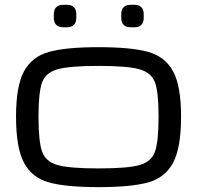

<svg xmlns="http://www.w3.org/2000/svg" viewBox="-20 -770 822 801"><path d="M46.9 -284.2Q46.9 -410.6 79.8 -471.9Q112.8 -533.2 183.3 -553.2Q253.9 -573.2 391.1 -573.2Q528.3 -573.2 598.9 -553.2Q669.4 -533.2 702.4 -471.9Q735.4 -410.6 735.4 -284.2Q735.4 -153.8 702.4 -91.6Q669.4 -29.3 599.1 -9.3Q528.8 10.7 391.1 10.7Q253.4 10.7 183.1 -9.3Q112.8 -29.3 79.8 -91.6Q46.9 -153.8 46.9 -284.2ZM391.1 -495.1Q270 -495.1 220.2 -481Q170.4 -466.8 155.5 -425.8Q140.6 -384.8 140.6 -284.2Q140.6 -179.7 155.5 -137.7Q170.4 -95.7 219.7 -81.5Q269 -67.4 391.1 -67.4Q513.2 -67.4 562.5 -81.5Q611.8 -95.7 626.7 -137.7Q641.6 -179.7 641.6 -284.2Q641.6 -384.8 626.7 -425.8Q611.8 -466.8 562 -481Q512.2 -495.1 391.1 -495.1ZM524.9 -750H540.5Q559.6 -750 569.6 -740Q579.6 -730 579.6 -710.9V-695.3Q579.6 -676.3 569.6 -666.3Q559.6 -656.2 540.5 -656.2H524.9Q505.9 -656.2 495.8 -666.3Q485.8 -676.3 485.8 -695.3V-710.9Q485.8 -730 495.8 -740Q505.9 -750 524.9 -750ZM243.7 -750H259.3Q278.3 -750 288.3 -740Q298.3 -730 298.3 -710.9V-695.3Q298.3 -676.3 288.3 -666.3Q278.3 -656.2 259.3 -656.2H243.7Q224.6 -656.2 214.6 -666.3Q204.6 -676.3 204.6 -695.3V-710.9Q204.6 -730 214.6 -740Q224.6 -750 243.7 -750Z"/></svg>

Font: Gyrochrome
Style: Regular
Weight: 400
Designer: David Moles
Foundry: David Moles
Version: Version 1.005;Glyphs 3.2.3 (3260)